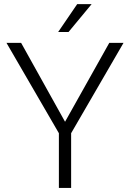

<svg xmlns="http://www.w3.org/2000/svg" viewBox="-20 -921 639 941"><path d="M83.5 -710.9 298.8 -324.2 515.6 -710.9H585.4L328.6 -268.1V0H268.6V-268.1L11.7 -710.9ZM265.1 -764.2 358.4 -900.9H429.2L315.9 -764.2Z"/></svg>

Font: Vazirmatn RD UI ExtraLight
Style: Regular
Weight: 200
Designer: Saber Rastikerdar
Foundry: Saber Rastikerdar
Version: Version 33.003